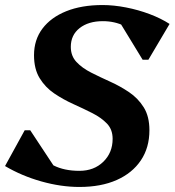

<svg xmlns="http://www.w3.org/2000/svg" viewBox="-32 -726 693 762"><path d="M283 16Q210 16 132 -6Q54 -28 -12 -67L66 -209H88L193 -50L109 -71L107 -137Q138 -91 180.5 -69.5Q223 -48 283 -48Q341 -48 378 -84Q415 -120 415 -175Q415 -212 392.5 -235.5Q370 -259 334.5 -277Q299 -295 259 -313Q219 -331 183.5 -355Q148 -379 125.5 -415.5Q103 -452 103 -507Q103 -568 136.5 -612.5Q170 -657 231 -681.5Q292 -706 375 -706Q419 -706 468 -696.5Q517 -687 562 -670Q607 -653 641 -631L557 -489H534L437 -648L534 -626L530 -567Q500 -604 461.5 -623Q423 -642 376 -642Q319 -642 284 -614.5Q249 -587 249 -540Q249 -504 271.5 -480Q294 -456 329.5 -438Q365 -420 405 -402Q445 -384 480.5 -360Q516 -336 538.5 -300Q561 -264 561 -209Q561 -140 527 -89.5Q493 -39 431 -11.5Q369 16 283 16Z"/></svg>

Font: Platypi Light SemiBold
Style: Italic
Weight: 600
Italic angle: -13°
Version: Version 1.200